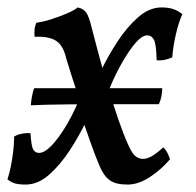

<svg xmlns="http://www.w3.org/2000/svg" viewBox="-42 -487 526 516"><path d="M301 9Q269 9 253 -2.5Q237 -14 226 -40Q214 -68 203 -99.5Q192 -131 181 -162L170 -226Q160 -253 151.5 -280Q143 -307 136 -330Q128 -365 108.5 -377.5Q89 -390 51 -388Q50 -399 51 -408.5Q52 -418 56 -426Q73 -428 95 -435Q117 -442 137 -450.5Q157 -459 167 -467Q182 -464 189.5 -453.5Q197 -443 204 -414Q212 -383 220 -353Q228 -323 236 -294L246 -259Q261 -210 275 -169Q289 -128 302 -99Q313 -74 322.5 -67Q332 -60 342 -60Q353 -60 365.5 -67Q378 -74 397 -91Q404 -84 408 -76Q412 -68 415 -59Q391 -31 360.5 -11Q330 9 301 9ZM27 9Q9 9 -1.5 6Q-12 3 -22 -5Q-17 -20 -13 -39.5Q-9 -59 -6.5 -80Q-4 -101 -4 -120Q4 -125 16 -127.5Q28 -130 40 -129Q42 -94 47.5 -85Q53 -76 63 -76Q80 -76 104 -104Q128 -132 151 -176.5Q174 -221 188 -270L218 -229Q209 -202 190 -162Q171 -122 145.5 -83Q120 -44 90 -17.5Q60 9 27 9ZM41 -204Q41 -210 43.5 -225.5Q46 -241 50 -250H394Q394 -240 392 -229Q390 -218 385 -207Q296 -207 237 -207Q178 -207 140.5 -206.5Q103 -206 80.5 -205.5Q58 -205 41 -204ZM231 -188 201 -229Q210 -256 229 -296Q248 -336 273.5 -375Q299 -414 329 -440.5Q359 -467 392 -467Q411 -467 424 -462.5Q437 -458 448 -449Q438 -427 430.5 -394Q423 -361 421 -333Q413 -329 402 -326.5Q391 -324 379 -325Q378 -369 371.5 -380.5Q365 -392 354 -392Q340 -392 323 -372.5Q306 -353 288 -322Q270 -291 255 -255.5Q240 -220 231 -188Z"/></svg>

Font: Vollkorn
Style: Italic
Weight: 400
Italic angle: -11°
Designer: Friedrich Althausen
Foundry: Friedrich Althausen
Version: Version 5.001